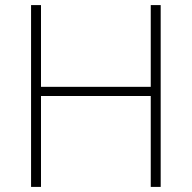

<svg xmlns="http://www.w3.org/2000/svg" viewBox="-20 -734 753 754"><path d="M611 0H572V-357H141V0H102V-714H141V-393H572V-714H611Z"/></svg>

Font: Noto Sans Kannada ExtraLight
Style: Regular
Weight: 200
Designer: Jelle Bosma - Monotype Design Team
Foundry: Monotype Imaging Inc.
Version: Version 2.005; ttfautohint (v1.8.4.7-5d5b)